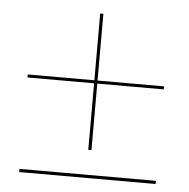

<svg xmlns="http://www.w3.org/2000/svg" viewBox="-44 -683 608 617"><g transform="rotate(5 260.0 -375.0)"><path d="M480 -424.8 479.5 -415H265.1V-200.2H254.9V-415H40V-424.8H254.9V-640.1H265.1V-424.8ZM480 -109.9H40V-120.1H480Z"/></g></svg>

Font: ZnikomitNo24
Style: Thin
Weight: 300
Designer: gluk
Foundry: gluk
Version: Version 0.55